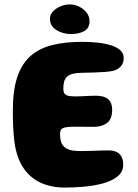

<svg xmlns="http://www.w3.org/2000/svg" viewBox="-20 -815 620 860"><path d="M269.4 25.2Q210.5 25.2 162.9 3.8Q115.2 -17.8 84.7 -63.1Q54.1 -108.4 44.5 -180.1Q42.6 -195.4 41.3 -211.7Q40 -228 39.1 -245.6Q38.2 -263.2 37.9 -281.7Q37.5 -300.1 37.5 -319.9Q37.5 -410.8 57.7 -470.5Q77.9 -530.2 117.2 -564.6Q156.6 -599 214.6 -613.3Q272.5 -627.6 347.5 -627.6Q385.6 -627.6 419.4 -623.8Q453.2 -620 479 -611.6Q504.8 -603.1 519.4 -589.3Q534.1 -575.5 534.1 -555.4Q534.1 -532 521.1 -517.7Q508 -503.4 488.6 -498.1Q472.5 -494.4 448.1 -492.6Q423.8 -490.8 397.3 -490.1Q370.9 -489.4 347.8 -489Q323.1 -488.6 306.8 -484.6Q290.5 -480.6 281.1 -472.2Q271.6 -463.8 267.6 -450.3Q263.6 -436.9 263.6 -418.5Q263.6 -406.5 267.2 -398.6Q270.9 -390.6 282.3 -386.9Q293.8 -383.2 316.9 -383.2Q328.2 -383.2 340.4 -383.6Q352.6 -384 364.9 -384.8Q377.1 -385.5 388.9 -385.9Q400.6 -386.2 410.8 -386.2Q447.6 -386.2 465 -370.1Q482.4 -354 482.4 -324.8Q482.4 -280.8 459.1 -263.9Q435.8 -247.1 403 -247.1Q390.6 -247.1 378.1 -247.1Q365.6 -247.1 353.6 -247.2Q341.6 -247.4 330.6 -247.4Q319.6 -247.4 310.8 -247.4Q285.4 -247.4 271.9 -244.3Q258.4 -241.2 253.6 -234.5Q248.9 -227.8 248.9 -215.9Q248.9 -200.2 251.4 -187.7Q253.9 -175.1 259.9 -165.9Q265.9 -156.8 276.2 -150.6Q286.5 -144.5 301.8 -141.4Q317.1 -138.4 338.8 -138.4Q362 -138.4 385.9 -139.2Q409.8 -140 430.8 -140.7Q451.8 -141.4 465.2 -141.4Q499.1 -141.4 515.6 -124.9Q532 -108.4 532 -78.1Q532 -45.8 507.1 -25.3Q482.2 -4.9 442.5 6.1Q402.8 17.1 356.9 21.2Q311 25.2 269.4 25.2ZM298.1 -662.5Q262 -662.5 232.9 -680.2Q203.8 -697.9 203.8 -731Q203.8 -749.4 217.2 -763.8Q230.8 -778.2 251.3 -786.8Q271.9 -795.2 292.3 -795.2Q314.5 -795.2 334.9 -785.1Q355.3 -775 368.1 -758.2Q381 -741.5 381 -720.1Q381 -688.4 356.9 -675.4Q332.9 -662.5 298.1 -662.5Z"/></svg>

Font: Gluten Thin
Style: Regular
Weight: 100
Designer: Tyler Finck
Foundry: Etcetera Type Company
Version: Version 1.300